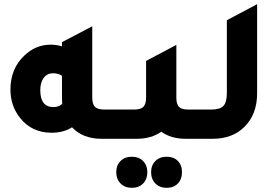

<svg xmlns="http://www.w3.org/2000/svg" viewBox="-20 -665 1342 920"><path d="M480 -140H578V0H466Q377 0 325 -55Q285 -29 227 -29Q133 -29 77 -99Q30 -157 30 -236Q30 -336 97 -399Q151 -451 223 -451Q250 -451 277 -443V-463L422 -539V-198Q422 -166 435 -153Q448 -140 480 -140ZM277 -302Q258 -314 234 -314Q206 -314 189.5 -292Q173 -270 173 -233Q173 -152 236 -152Q264 -152 278 -168Q277 -176 277 -192Z M883 -140H980V0H869Q799 0 753 -34Q705 0 636 0H524V-140H622Q654 -140 667 -153Q680 -166 680 -198V-373L825 -450V-198Q825 -166 837.5 -153Q850 -140 883 -140ZM612 86Q645 86 665.5 106.5Q686 127 686 160Q686 194 665.5 214.5Q645 235 612 235Q578 235 557.5 214Q537 193 537 160Q537 127 557.5 106.5Q578 86 612 86ZM779 86Q812 86 832 106Q852 126 852 160Q852 194 832 214.5Q812 235 779 235Q745 235 724.5 214Q704 193 704 160Q704 127 724.5 106.5Q745 86 779 86Z M927 0V-140H992Q1034 -140 1050.5 -157.5Q1067 -175 1067 -219V-568L1212 -645V-218Q1212 -116 1150 -56Q1093 0 999 0Z"/></svg>

Font: Tajawal ExtraBold
Style: Regular
Weight: 800
Designer: Boutros Fonts
Foundry: Created by Boutros International 2017
Version: Version 1.700